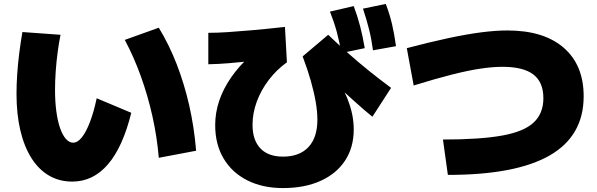

<svg xmlns="http://www.w3.org/2000/svg" viewBox="-20 -875 3040 977"><path d="M348 49Q282 49 229.5 18.5Q177 -12 140 -70.5Q103 -129 83.5 -211.5Q64 -294 64 -398Q64 -444 67.5 -497Q71 -550 78 -605Q85 -660 94 -712L288 -698Q280 -659 273.5 -610.5Q267 -562 263.5 -512Q260 -462 260 -418Q260 -359 266.5 -309.5Q273 -260 285.5 -224Q298 -188 315 -168.5Q332 -149 352 -149Q375 -149 396.5 -176Q418 -203 437.5 -253.5Q457 -304 472 -375L648 -301Q605 -127 529.5 -39Q454 49 348 49ZM788 -72Q779 -179 755.5 -284Q732 -389 696.5 -487.5Q661 -586 615 -672L788 -734Q841 -647 879.5 -547.5Q918 -448 943 -338Q968 -228 978 -108Z M1420 82Q1316 82 1238 42.5Q1160 3 1117.5 -69Q1075 -141 1075 -238Q1075 -302 1095.5 -362.5Q1116 -423 1156 -481Q1196 -539 1256 -593L1276 -567Q1200 -558 1146 -553.5Q1092 -549 1040 -548V-708Q1086 -708 1138 -711.5Q1190 -715 1260 -721Q1330 -727 1430 -738L1440 -558Q1387 -520 1347.5 -468Q1308 -416 1286.5 -357.5Q1265 -299 1265 -240Q1265 -162 1305 -120Q1345 -78 1420 -78Q1504 -78 1549.5 -126.5Q1595 -175 1595 -266Q1595 -307 1586.5 -356.5Q1578 -406 1561.5 -464Q1545 -522 1520 -588L1650 -698Q1699 -651 1752.5 -603.5Q1806 -556 1861.5 -511.5Q1917 -467 1970 -428L1875 -281Q1854 -298 1830 -318.5Q1806 -339 1773 -369Q1740 -399 1690 -445L1703 -470Q1731 -416 1748 -372.5Q1765 -329 1772.5 -291.5Q1780 -254 1780 -216Q1780 -125 1736 -58Q1692 9 1611 45.5Q1530 82 1420 82ZM1717 -605Q1707 -664 1693.5 -713.5Q1680 -763 1659 -816L1780 -844Q1799 -793 1812.5 -741.5Q1826 -690 1836 -630ZM1878 -619Q1870 -678 1857.5 -727.5Q1845 -777 1827 -831L1943 -855Q1963 -803 1975 -751.5Q1987 -700 1995 -640Z M2234 -165Q2422 -165 2534 -185Q2646 -205 2695.5 -251.5Q2745 -298 2745 -375Q2745 -457 2694 -496Q2643 -535 2537 -535Q2486 -535 2423 -525.5Q2360 -516 2277.5 -495Q2195 -474 2085 -440L2050 -630Q2168 -661 2261.5 -681Q2355 -701 2429 -710.5Q2503 -720 2562 -720Q2747 -720 2848.5 -632Q2950 -544 2950 -385Q2950 -184 2778 -84.5Q2606 15 2259 15Z"/></svg>

Font: M PLUS 2 Black
Style: Regular
Weight: 900
Designer: Coji Morishita
Foundry: UNDERFOREST DESIGN
Version: Version 1.001